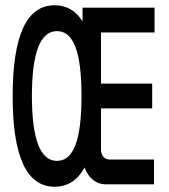

<svg xmlns="http://www.w3.org/2000/svg" viewBox="-20 -699 640 728"><path d="M187 9C236 9 274 -15 301 -64C314 -24 346 0 380 0H564V-94H397C377 -94 363 -108 363 -132V-288H557V-382H363V-576H566V-670H293V-618C267 -659 232 -679 187 -679C82 -679 28 -567 28 -334C28 -103 82 9 187 9ZM101 -335C101 -500 133 -581 196 -581C260 -581 289 -499 289 -335C289 -171 260 -89 196 -89C133 -89 101 -170 101 -335Z"/></svg>

Font: LT Wave Mono Medium
Style: Regular
Weight: 500
Designer: Daniel Lyons
Version: Version 2.5 (Glyphs App)